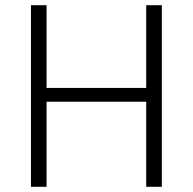

<svg xmlns="http://www.w3.org/2000/svg" viewBox="-20 -718 741 738"><path d="M542 0V-327H159V0H99V-698H159V-380H542V-698H602V0Z"/></svg>

Font: IBM Plex Sans Light
Style: Regular
Weight: 300
Designer: Mike Abbink, Paul van der Laan, Pieter van Rosmalen
Foundry: Bold Monday
Version: Version 3.201